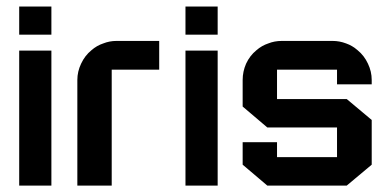

<svg xmlns="http://www.w3.org/2000/svg" viewBox="-20 -580 1220 600"><path d="M40 -421.9Q73.2 -421.9 140.6 -421.9Q140.6 -281.2 140.6 0Q106.4 0 40 0Q40 -140.6 40 -421.9ZM40 -559.6Q73.2 -559.6 140.6 -559.6Q140.6 -530.3 140.6 -471.7Q106.4 -471.7 40 -471.7Q40 -501 40 -559.6Z M330.1 -362.3Q330.1 -362.3 329.1 -362.3Q329.1 -241.2 329.1 0Q293.9 0 221.7 0Q221.7 -110.4 221.7 -330.1Q221.7 -356.4 233.4 -380.9Q245.1 -406.2 265.6 -422.9Q282.2 -437.5 302.7 -444.3Q322.3 -452.1 343.8 -452.1Q388.7 -452.1 477.5 -452.1Q477.5 -421.9 477.5 -362.3Q441.4 -362.3 404.3 -362.3Q367.2 -362.3 330.1 -362.3Z M559.6 -421.9Q592.8 -421.9 660.2 -421.9Q660.2 -281.2 660.2 0Q626 0 559.6 0Q559.6 -140.6 559.6 -421.9ZM559.6 -559.6Q592.8 -559.6 660.2 -559.6Q660.2 -530.3 660.2 -471.7Q626 -471.7 559.6 -471.7Q559.6 -501 559.6 -559.6Z M1141.6 -316.4Q1105.5 -316.4 1033.2 -316.4Q1033.2 -331.1 1033.2 -362.3Q970.7 -362.3 845.7 -362.3Q845.7 -332 845.7 -270.5Q918 -270.5 1063.5 -270.5Q1089.8 -249 1141.6 -205.1Q1141.6 -158.2 1141.6 -65.4Q1115.2 -43 1063.5 0Q1018.6 0 929.7 0Q891.6 0 815.4 0Q790 -21.5 738.3 -65.4Q738.3 -88.9 738.3 -135.7Q773.4 -135.7 845.7 -135.7Q845.7 -120.1 845.7 -88.9Q908.2 -88.9 1033.2 -88.9Q1033.2 -120.1 1033.2 -181.6Q960.9 -181.6 815.4 -181.6Q790 -203.1 738.3 -247.1Q738.3 -274.4 738.3 -330.1Q738.3 -356.4 749 -380.9Q760.7 -406.2 781.2 -422.9Q797.9 -437.5 818.4 -444.3Q837.9 -452.1 860.4 -452.1Q913.1 -452.1 1019.5 -452.1Q1041 -452.1 1061.5 -444.3Q1081.1 -437.5 1097.7 -422.9Q1118.2 -406.2 1129.9 -380.9Q1141.6 -356.4 1141.6 -330.1Q1141.6 -326.2 1141.6 -323.2Q1141.6 -319.3 1141.6 -316.4Z"/></svg>

Font: Bestnet font
Style: Regular
Weight: 400
Version: Version 1.0